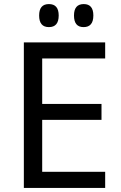

<svg xmlns="http://www.w3.org/2000/svg" viewBox="-20 -922 596 942"><path d="M97 0V-714H496V-635H187V-412H478V-334H187V-79H496V0ZM220 -789Q172 -789 172 -846Q172 -902 220 -902Q268 -902 268 -846Q268 -789 220 -789ZM390 -789Q343 -789 343 -846Q343 -902 391 -902Q438 -902 438 -846Q438 -789 390 -789Z"/></svg>

Font: Noto Sans Living
Style: Regular
Weight: 400
Designer: Monotype Design Team
Foundry: Monotype Imaging Inc.
Version: Version 2.013; ttfautohint (v1.8.4.7-5d5b)